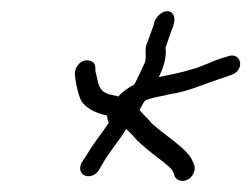

<svg xmlns="http://www.w3.org/2000/svg" viewBox="-20 -522 450 344"><path d="M114 -390C115 -376 119 -358 123 -347C129 -330 151 -319 172 -315C172 -310 173 -306 175 -302C163 -284 148 -266 137 -247L126 -230C115 -207 144 -197 157 -217L167 -234C178 -253 196 -273 206 -291C212 -286 216 -281 220 -277C225 -270 237 -260 253 -247C269 -235 279 -227 283 -223C289 -218 291 -214 293 -206C300 -193 320 -196 327 -212C331 -221 328 -227 325 -233C318 -255 267 -285 250 -303C245 -310 236 -317 230 -325C235 -333 238 -344 246 -344C259 -349 269 -349 283 -353C318 -358 349 -373 381 -383L395 -388C420 -397 412 -430 388 -421L375 -417C359 -412 341 -402 324 -398C306 -392 284 -388 265 -384V-385C273 -401 278 -418 277 -434C276 -436 277 -437 277 -438C281 -448 285 -463 290 -474L292 -482C294 -492 290 -502 280 -502C270 -502 261 -493 257 -484L255 -476L249 -460C247 -455 246 -450 244 -446C238 -434 243 -424 240 -411C235 -400 227 -383 222 -373C221 -372 220 -371 220 -370C213 -367 198 -357 192 -349C191 -349 191 -349 190 -350C179 -352 172 -353 164 -359C155 -367 155 -381 151 -394C151 -403 151 -409 144 -412C129 -419 115 -406 114 -390Z"/></svg>

Font: Stray Cat
Style: CnObl
Weight: 400
Version: Version 1.0